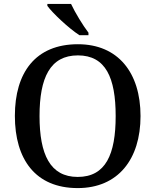

<svg xmlns="http://www.w3.org/2000/svg" viewBox="-20 -951 794 981"><path d="M386 -771H432V-784C403 -822 364 -886 343 -931H222V-921C247 -886 330 -807 386 -771ZM377 10C583 10 698 -137 698 -358C698 -580 583 -725 378 -725C161 -725 56 -580 56 -359C56 -137 161 10 377 10ZM377 -47C236 -47 182 -162 182 -358C182 -554 236 -668 378 -668C520 -668 571 -554 571 -358C571 -162 520 -47 377 -47Z"/></svg>

Font: Noto Serif Yezidi Medium
Style: Regular
Weight: 500
Designer: Dalton Maag Ltd
Foundry: Dalton Maag Ltd
Version: Version 1.001